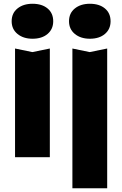

<svg xmlns="http://www.w3.org/2000/svg" viewBox="-20 -836 650 1021"><path d="M60 -578 152 -559 245 -578V0H60ZM153 -630Q104 -630 73 -655.5Q42 -681 42 -723Q42 -766 73 -791Q104 -816 153 -816Q203 -816 233 -791Q263 -766 263 -723Q263 -681 233 -655.5Q203 -630 153 -630ZM365 -578 457 -559 550 -578V165H365ZM458 -630Q409 -630 378 -655.5Q347 -681 347 -723Q347 -766 378 -791Q409 -816 458 -816Q508 -816 538 -791Q568 -766 568 -723Q568 -681 538 -655.5Q508 -630 458 -630Z"/></svg>

Font: Unbounded SemiBold
Style: Regular
Weight: 600
Designer: Luke Prowse, Jean-Baptiste Morizot, Fátima Lázaro, Florian Runge
Foundry: NaN
Version: Version 1.700